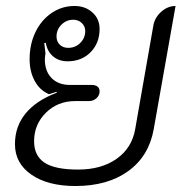

<svg xmlns="http://www.w3.org/2000/svg" viewBox="-20 -613 614 642"><path d="M30 -131Q30 -190 65.5 -233.5Q101 -277 170 -303L169 -306L144 -298Q113 -311 96 -342.5Q79 -374 79 -415Q79 -465 98.5 -505.5Q118 -546 152.5 -569.5Q187 -593 229 -593Q265 -593 289 -571.5Q313 -550 313 -516Q313 -469 283 -438.5Q253 -408 206 -408Q177 -408 157.5 -424.5Q138 -441 133 -470L128 -469Q131 -444 132 -435Q130 -421 130 -414Q130 -375 152.5 -352Q175 -329 214 -329H287Q299 -329 306 -323.5Q313 -318 313 -308Q313 -294 302.5 -284.5Q292 -275 277 -275H231Q173 -275 133.5 -236Q94 -197 94 -141Q94 -92 129 -69Q164 -46 241 -46Q319 -46 370 -82Q421 -118 432 -181L493 -529Q498 -555 519.5 -574Q541 -593 567 -593L494 -181Q478 -91 409 -41Q340 9 232 9Q140 9 85 -29Q30 -67 30 -131ZM265 -509Q265 -525 253.5 -536Q242 -547 225 -547Q202 -547 185.5 -530.5Q169 -514 169 -491Q169 -474 180 -463.5Q191 -453 208 -453Q232 -453 248.5 -469.5Q265 -486 265 -509Z"/></svg>

Font: K2D ExtraLight
Style: Italic
Weight: 275
Italic angle: -10°
Designer: Katatrad Aksorn Co.,Ltd.
Foundry: Cadson Demak Co.,Ltd.
Version: Version 1.000; ttfautohint (v1.6)